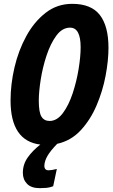

<svg xmlns="http://www.w3.org/2000/svg" viewBox="-20 -745 590 1000"><path d="M187 235Q205 235 222 233.5Q239 232 257 225L276 135Q248 142 233 142Q211 142 211 118Q212 93 227.5 66.5Q243 40 278 4Q350 -12 400.5 -66.5Q451 -121 483 -196Q515 -271 530 -350.5Q545 -430 545 -496Q545 -609 500 -667Q455 -725 356 -725Q278 -725 218 -678.5Q158 -632 117 -557Q76 -482 55.5 -394Q35 -306 35 -222Q35 -11 190 8Q150 39 124.5 75Q99 111 99 155Q99 190 121 212.5Q143 235 187 235ZM182 -221Q182 -266 192 -330Q202 -394 222.5 -456Q243 -518 273.5 -559.5Q304 -601 345 -601Q400 -601 400 -499Q400 -451 389.5 -386Q379 -321 358.5 -259Q338 -197 307.5 -156Q277 -115 238 -115Q210 -115 196 -137.5Q182 -160 182 -221Z"/></svg>

Font: Noto Sans UI Condensed ExtraBold
Style: Italic
Weight: 800
Width: 3
Designer: Monotype Design Team
Foundry: Monotype Imaging Inc.
Version: 1.001